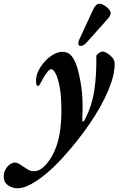

<svg xmlns="http://www.w3.org/2000/svg" viewBox="-141 -715 643 1024"><path d="M-47.4 289.2Q-74.7 289.2 -97.9 273.3Q-121.1 257.5 -121.1 225.9Q-121.1 207.8 -112.7 191Q-104.2 174.3 -90.3 163.2Q-76.4 152.1 -60.8 152.1Q-50 152.1 -38.1 159.2Q-26.2 166.4 -15.1 174.8Q-3.1 183.3 10 190.6Q23.2 198 40.4 198Q70.4 198 99.5 167.9Q128.6 137.7 150.1 89.6Q169 47.5 177.7 -6.9Q186.5 -61.4 186.5 -122Q186.5 -205 176.8 -254Q167.1 -302.9 154.8 -324.4Q142.6 -346 132.6 -346Q124.2 -346 113.5 -333.2Q102.8 -320.5 93.3 -304.7Q83.8 -288.9 79 -278.5Q77.2 -274.3 71.6 -265.2Q66 -256.1 60 -256.1Q56.8 -256.1 53.9 -263.8Q51 -271.4 51 -284.1Q51 -312 64.6 -338.9Q78.2 -365.8 99.5 -388.8Q120.7 -411.7 145.3 -425.1Q169.8 -438.6 191.7 -438.6Q221.5 -438.6 238.8 -418.7Q256.1 -398.9 268.6 -361.9Q282.6 -318.9 292.8 -250.9Q302.9 -182.9 297.9 -82.9Q296.9 -64.9 301.4 -65.9Q305.9 -66.9 312.9 -79.9Q347.6 -146.2 361 -227.2Q374.3 -308.1 372.7 -414.7Q372.7 -422.9 385.5 -431.6Q398.4 -440.2 406.5 -440.2Q415.4 -440.2 430.4 -431.4Q445.3 -422.7 458 -408.2Q470.6 -393.6 470.6 -375.1Q470.6 -313.1 435.5 -230.3Q400.4 -147.5 337 -54.8Q273.7 38 189.8 130Q150.7 173 107.3 209.5Q64 246 23.9 267.6Q-16.2 289.2 -47.4 289.2ZM289.9 -470.1Q277.8 -470.1 276.8 -480.7Q275.8 -491.3 280.6 -501.6L354 -660.3Q362.3 -678.5 370.8 -686.8Q379.4 -695.2 390.5 -695.2Q400.4 -695.2 414.4 -686.7Q428.4 -678.2 438.8 -667Q449.1 -655.7 449.1 -646Q449.1 -637.1 443.4 -627.6Q437.7 -618 427 -607L319.5 -486.7Q313 -479.9 305.3 -475Q297.5 -470.1 289.9 -470.1Z"/></svg>

Font: EB Garamond
Style: Italic
Weight: 400
Italic angle: -17.2°
Designer: Georg Duffner and Octavio Pardo
Foundry: Georg Duffner
Version: Version 1.001